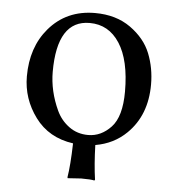

<svg xmlns="http://www.w3.org/2000/svg" viewBox="-45 -482 595 651"><g transform="rotate(5 252.0 -156.0)"><path d="M41 -205.1Q41 -304.2 96.2 -369.1Q155.8 -439 252.9 -439Q324.7 -439 374.3 -403.6Q423.8 -368.2 443.4 -319.1Q462.9 -270 462.9 -213.9Q462.9 -109.4 397.9 -45.9Q355 -3.9 292.5 6.8Q294.4 72.8 301.8 124L299.8 127Q288.6 124 254.9 124L209 127L208 124Q214.8 83 216.8 7.8Q133.3 -3.9 87.2 -66.4Q41 -128.9 41 -205.1ZM237.8 -403.8Q127 -403.8 127 -228Q127 -195.8 134.5 -162.8Q142.1 -129.9 157 -97.9Q171.9 -65.9 200 -45.4Q228 -24.9 265.1 -24.9Q309.1 -24.9 343 -61Q377 -97.2 377 -182.1Q377 -289.1 339.8 -346.4Q302.7 -403.8 237.8 -403.8Z"/></g></svg>

Font: Linux Libertine O
Style: Regular
Weight: 400
Designer: Philipp H. Poll
Foundry: Philipp H. Poll
Version: Version 5.3.0